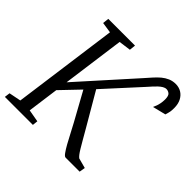

<svg xmlns="http://www.w3.org/2000/svg" viewBox="-188 -933 1112 1112"><g transform="rotate(45 368.0 -376.5)"><path d="M-2 0 2.5 -34 76 -48.5 164 -695 98 -705 102 -743H321L317 -705L243 -695L191 -312.5L486.5 -642Q506.5 -664.5 524.2 -684.5Q542 -704.5 560.2 -719.8Q578.5 -735 599.5 -744Q620.5 -753 645.5 -753Q671 -753 691.8 -740.8Q712.5 -728.5 725 -705Q737.5 -681.5 737.5 -647.5Q737.5 -628.5 735.5 -617.5Q733.5 -606.5 727 -585.5L646 -565.5Q657.5 -589.5 661.2 -609Q665 -628.5 665 -644.5Q665 -675.5 653.2 -684.8Q641.5 -694 628 -694Q617 -694 605.2 -687Q593.5 -680 581.8 -669Q570 -658 559 -645.5Q548 -633 538 -622L340.5 -405.5L457 -206Q479 -168 494.5 -141Q510 -114 521 -96Q532 -78 540.2 -67.5Q548.5 -57 555 -52.5L616.5 -36L610.5 0H495.5Q487 0 474.8 -17Q462.5 -34 447.5 -60.8Q432.5 -87.5 417 -118Q401.5 -148.5 386 -176.5L289.5 -351.5L181 -238L155 -46.5L231 -33L227.5 0Z"/></g></svg>

Font: Merriweather 24pt Light
Style: Italic
Weight: 300
Italic angle: -7.8°
Version: Version 2.101